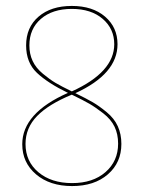

<svg xmlns="http://www.w3.org/2000/svg" viewBox="-20 -624 484 647"><path d="M234 -310Q271 -292 292.5 -279.5Q314 -267 339.5 -246Q365 -225 377 -198.5Q389 -172 389 -139Q389 -76 343.5 -36.5Q298 3 223 3Q148 3 101.5 -36.5Q55 -76 55 -138Q55 -243 209 -311Q141 -344 104.5 -378.5Q68 -413 68 -471Q68 -532 110 -568Q152 -604 222 -604Q292 -604 334 -568Q376 -532 376 -475Q376 -375 234 -310ZM79 -471Q79 -442 90 -418.5Q101 -395 124.5 -375.5Q148 -356 167.5 -344.5Q187 -333 222 -316Q365 -381 365 -475Q365 -527 326 -560.5Q287 -594 222 -594Q157 -594 118 -560.5Q79 -527 79 -471ZM378 -140Q378 -172 366 -197Q354 -222 327.5 -242.5Q301 -263 281 -274.5Q261 -286 222 -305Q144 -273 105 -233Q66 -193 66 -139Q66 -80 109.5 -43.5Q153 -7 223 -7Q293 -7 335.5 -44Q378 -81 378 -140Z"/></svg>

Font: EauTest Hairline
Style: Regular
Weight: 250
Designer: Christian Thalmann (Catharsis Fonts)
Version: Version 0.001;PS 000.001;hotconv 1.0.88;makeotf.lib2.5.64775